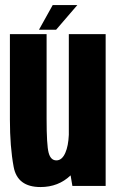

<svg xmlns="http://www.w3.org/2000/svg" viewBox="-20 -732 462 756"><path d="M265 0 258 -41.5Q210 4.5 139.5 4.5Q48.5 4.5 33.8 -74.8Q19 -154 19 -261V-597.5H163.5V-264Q163.5 -160.5 171.5 -130.5Q179.5 -100.5 202 -100.5Q224.5 -100.5 237.5 -131Q249 -157 251 -201V-597.5H396V0ZM133.5 -615 187.5 -712H284.5L201 -615Z"/></svg>

Font: Anybody Condensed Regular
Style: Bold
Weight: 700
Width: 3
Designer: Tyler Finck
Foundry: Etcetera Type Company
Version: Version 1.010; ttfautohint (v1.8.3) -l 8 -r 50 -G 200 -x 14 